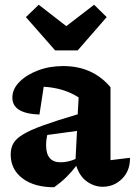

<svg xmlns="http://www.w3.org/2000/svg" viewBox="-20 -777 567 808"><path d="M208 11Q124 11 74.5 -26.5Q25 -64 25 -127Q25 -154 36.5 -174Q48 -194 78 -212Q108 -230 163.5 -250Q219 -270 307 -296L311 -367Q249 -407 164 -412L146 -295Q32 -299 32 -366Q32 -402 61.5 -432Q91 -462 139.5 -480.5Q188 -499 246 -499Q370 -499 445 -410V-103L527 -113Q528 -59 494 -25Q460 9 412 9Q377 9 346 -13Q315 -35 301 -79Q281 -53 258.5 -31Q236 -9 208 11ZM174 -166Q174 -94 235 -94Q266 -94 298 -108L304 -226L179 -209Q174 -188 174 -166ZM212 -565 89 -705 143 -757 259 -667 376 -757 429 -705 307 -565Z"/></svg>

Font: Piazzolla
Style: Bold
Weight: 700
Designer: Juan Pablo del Peral
Foundry: Huerta Tipografica
Version: Version 1.330